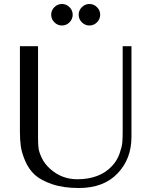

<svg xmlns="http://www.w3.org/2000/svg" viewBox="-20 -932 760 964"><path d="M80 -700H171V-243Q171 -208 173.5 -188Q176 -168 190 -138.5Q204 -109 232 -84Q290 -32 368 -32Q481 -32 543 -99Q568 -126 580 -160Q592 -194 594 -215.5Q596 -237 596 -277V-700H640V-244Q640 -134 570 -61Q500 12 376 12Q298 12 241 -7.5Q184 -27 154 -55Q124 -83 106.5 -124Q89 -165 84.5 -197.5Q80 -230 80 -270ZM253 -820Q237 -836 237 -858Q237 -880 253 -896Q269 -912 291 -912Q313 -912 329 -896Q345 -880 345 -858Q345 -836 329 -820Q313 -804 291 -804Q269 -804 253 -820ZM391 -820Q375 -836 375 -858Q375 -880 391 -896Q407 -912 429 -912Q451 -912 467 -896Q483 -880 483 -858Q483 -836 467 -820Q451 -804 429 -804Q407 -804 391 -820Z"/></svg>

Font: Tenor Sans
Style: Regular
Weight: 400
Designer: Denis Masharov
Foundry: Denis Masharov
Version: Version 1.1